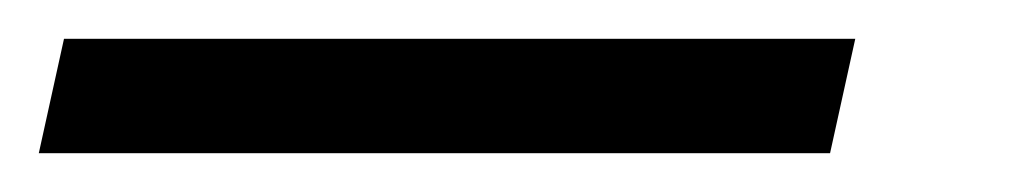

<svg xmlns="http://www.w3.org/2000/svg" viewBox="-103 63 523 99"><path d="M-83 142H325L338 83H-70Z"/></svg>

Font: Noto Serif Condensed Black
Style: Italic
Weight: 900
Width: 3
Italic angle: -12°
Designer: Monotype Design Team
Foundry: Monotype Imaging Inc.
Version: Version 2.013